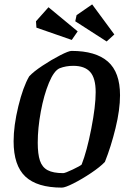

<svg xmlns="http://www.w3.org/2000/svg" viewBox="-20 -845 578 875"><path d="M42 -201Q42 -272 63.5 -360.5Q85 -449 113 -497Q132 -518 173.5 -545.5Q215 -573 254 -593Q293 -613 306 -613Q416 -613 471.5 -564.5Q527 -516 527 -411Q527 -345 506.5 -261Q486 -177 458 -107Q436 -84 395 -56.5Q354 -29 315.5 -9.5Q277 10 262 10Q149 10 95.5 -40.5Q42 -91 42 -201ZM352 -95Q376 -156 396 -258.5Q416 -361 416 -425Q416 -489 391 -517Q366 -545 314 -545Q280 -545 252 -534Q226 -523 203 -467.5Q180 -412 166 -336.5Q152 -261 152 -195Q152 -143 162 -113Q172 -83 197 -69.5Q222 -56 268 -56Q277 -56 311.5 -72.5Q346 -89 352 -95ZM323 -748 329 -776 400 -825 501 -688 466 -656ZM146 -719 144 -748 201 -812 334 -702 307 -663Z"/></svg>

Font: Grenze Medium
Style: Italic
Weight: 500
Italic angle: -10°
Designer: Renata Polastri
Foundry: Omnibus-Type
Version: Version 1.002; ttfautohint (v1.8)